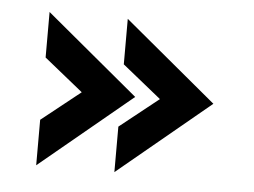

<svg xmlns="http://www.w3.org/2000/svg" viewBox="-36 -466 573 433"><g transform="rotate(5 250.5 -249.5)"><path d="M237 -76 446 -249 237 -423V-320L325 -249L237 -179ZM60 -76 269 -249 60 -423V-320L148 -249L60 -179Z"/></g></svg>

Font: FREAK Grotesk
Style: Bold
Weight: 700
Designer: La Scuola Open Source
Foundry: La Scuola Open Source
Version: Version 1.000;PS 1.0;hotconv 1.0.72;makeotf.lib2.5.5900